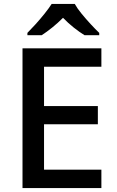

<svg xmlns="http://www.w3.org/2000/svg" viewBox="-20 -961 597 981"><path d="M498 0H95V-714H498V-620H205V-419H480V-326H205V-94H498ZM362 -941Q374 -919 396.5 -891.5Q419 -864 443.5 -837.5Q468 -811 487 -793V-781H412Q386 -797 357 -820Q328 -843 302 -870Q275 -843 247 -820.5Q219 -798 193 -781H120V-793Q139 -812 162.5 -838Q186 -864 208 -891.5Q230 -919 244 -941Z"/></svg>

Font: Noto Sans Javanese Medium
Style: Regular
Weight: 500
Version: Version 2.004